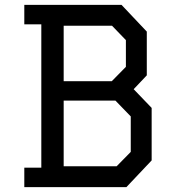

<svg xmlns="http://www.w3.org/2000/svg" viewBox="-20 -770 724 790"><path d="M80 -750H480L584 -640V-460L530 -403L604 -326V-110L500 0H80V-80H150V-670H80ZM242 -356V-86H460L518 -145V-291L455 -356ZM242 -664V-436H440L498 -495V-605L441 -664Z"/></svg>

Font: Graduate
Style: Regular
Weight: 400
Version: Version 1.001